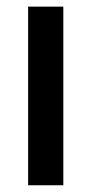

<svg xmlns="http://www.w3.org/2000/svg" viewBox="-20 -550 271 570"><path d="M63.5 -530.3H168V0H63.5Z"/></svg>

Font: Pretendard Std Medium
Style: Regular
Weight: 500
Designer: Base glyphs from Inter by Rasmus Andersson; Hangeul glyphs from Noto Sans CJK(Source Han Sans) by Jang Soo-young and Kan
Foundry: Kil Hyung-jin
Version: Version 1.309